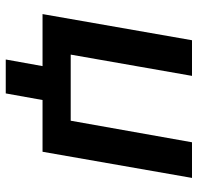

<svg xmlns="http://www.w3.org/2000/svg" viewBox="-30 -530 688 668"><g transform="rotate(90 314.0 -196.0)"><path d="M120 -520 29 0H210L187 128H305L328 0H508L599 -520H475L400 -98H170L244 -520Z"/></g></svg>

Font: Fixel Display 20240404 SemiBold
Style: Italic
Weight: 600
Italic angle: -10°
Designer: AlfaBravo + MacPaw
Foundry: Kyrylo Tkachov, Marchela Mozhyna, Serhii Makarenko, Maria Weinstein, Zakhar Kryvoshyya
Version: Version 1.211;Glyphs 3.2 (3225)